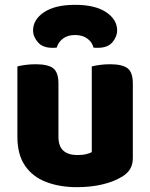

<svg xmlns="http://www.w3.org/2000/svg" viewBox="-20 -759 622 795"><path d="M52 -193V-259H222V-193Q222 -153 242.5 -135Q263 -117 300 -117Q323 -117 338 -121Q353 -125 360 -129V-259H530V-104Q530 -79 519.5 -60.5Q509 -42 488 -29Q453 -7 404.5 4.5Q356 16 299 16Q227 16 171 -5.5Q115 -27 83.5 -73Q52 -119 52 -193ZM530 -216H360V-484Q371 -487 391.5 -490Q412 -493 436 -493Q486 -493 508 -476.5Q530 -460 530 -413ZM222 -216H52V-484Q63 -487 83.5 -490Q104 -493 128 -493Q178 -493 200 -476.5Q222 -460 222 -413ZM291 -614Q260 -614 240.5 -599Q221 -584 215 -562Q210 -561 206 -561Q202 -561 197 -561Q157 -561 137 -584Q117 -607 117 -633Q117 -678 162.5 -708.5Q208 -739 291 -739Q374 -739 419.5 -708.5Q465 -678 465 -633Q465 -607 445.5 -584Q426 -561 385 -561Q381 -561 376.5 -561Q372 -561 367 -562Q362 -584 342 -599Q322 -614 291 -614Z"/></svg>

Font: Baloo Tamma 2 ExtraBold
Style: Regular
Weight: 800
Designer: Divya Kowshik, Shuchita Grover and Ek Type
Foundry: Ek Type
Version: Version 1.700